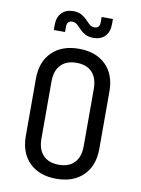

<svg xmlns="http://www.w3.org/2000/svg" viewBox="-102 -1013 803 1091"><g transform="rotate(10 300.0 -467.5)"><path d="M300 10Q202 10 145 -46Q88 -102 88 -200V-530Q88 -628 145 -684Q202 -740 300 -740Q398 -740 455 -684.5Q512 -629 512 -531V-200Q512 -102 455 -46Q398 10 300 10ZM300 -71Q359 -71 390.5 -104.5Q422 -138 422 -200V-530Q422 -592 390.5 -625.5Q359 -659 300 -659Q242 -659 210 -625.5Q178 -592 178 -530V-200Q178 -138 210 -104.5Q242 -71 300 -71ZM370 -815Q340 -815 321 -825.5Q302 -836 289 -850Q276 -864 264 -874.5Q252 -885 235 -885Q205 -885 205 -850V-820H140V-850Q140 -895 165 -920Q190 -945 230 -945Q260 -945 279 -934.5Q298 -924 311 -910Q324 -896 336 -885.5Q348 -875 365 -875Q395 -875 395 -910V-940H460V-910Q460 -865 435.5 -840Q411 -815 370 -815Z"/></g></svg>

Font: NKDuy Mono
Style: Regular
Weight: 400
Monospace: yes
Designer: NKDuy
Foundry: NKDuy
Version: Version 2.251; ttfautohint (v1.8.4.7-5d5b)